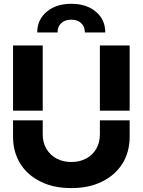

<svg xmlns="http://www.w3.org/2000/svg" viewBox="-20 -963 737 992"><path d="M348.6 8.8Q256.8 8.8 190.4 -24.4Q122.1 -57.6 85 -117.2Q47.4 -177.7 47.4 -256.3V-341.3H200.7V-269Q200.7 -226.6 219.2 -195.3Q237.8 -162.6 271 -144.5Q304.2 -126 348.6 -126Q393.1 -126 426.3 -144.5Q459.5 -162.6 478 -195.3Q496.1 -227.1 496.1 -269V-341.3H649.9V-256.3Q649.9 -177.7 612.3 -117.2Q574.2 -57.1 506.3 -24.4Q439.9 8.8 348.6 8.8ZM47.4 -391.1V-728H200.7V-391.1ZM496.1 -391.1V-728H649.9V-391.1ZM277.3 -795.4H172.4Q172.4 -861.3 221.2 -902.3Q270 -943.4 348.1 -943.4Q426.8 -943.4 475.3 -902.6Q523.9 -861.8 523.9 -795.4H418.5Q418.5 -825.7 399.4 -843.5Q380.4 -861.3 348.1 -861.3Q315.4 -861.3 296.4 -843.5Q277.3 -825.7 277.3 -795.4Z"/></svg>

Font: Inter Tight Stencil
Style: Bold
Weight: 700
Designer: Rasmus Andersson
Foundry: rsms
Version: Version 3.004;Glyphs 3.1.2 (3151)